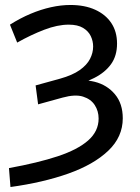

<svg xmlns="http://www.w3.org/2000/svg" viewBox="-20 -557 562 771"><path d="M22 194 16 118Q132 97 212 70.5Q292 44 334 7Q376 -30 376 -81Q376 -111 360.5 -135Q345 -159 313.5 -169Q282 -179 231 -165L133 -138L123 -214L221 -241Q271 -255 300 -275.5Q329 -296 341.5 -320.5Q354 -345 354 -370Q354 -392 344.5 -412Q335 -432 313.5 -445Q292 -458 256 -458Q211 -458 157.5 -437.5Q104 -417 49 -386L20 -458Q61 -484 102.5 -501.5Q144 -519 184.5 -528Q225 -537 263 -537Q320 -537 362 -518Q404 -499 427 -464.5Q450 -430 450 -382Q450 -333 426 -299.5Q402 -266 358.5 -244Q315 -222 258 -207V-226Q311 -241 360.5 -228.5Q410 -216 441.5 -178.5Q473 -141 473 -82Q473 -7 414.5 48.5Q356 104 254.5 140Q153 176 22 194Z"/></svg>

Font: Montserrat Thin Medium
Style: Regular
Weight: 500
Version: Version 9.000